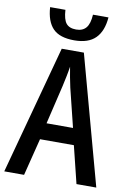

<svg xmlns="http://www.w3.org/2000/svg" viewBox="-100 -989 717 1050"><g transform="rotate(10 258.5 -464.0)"><path d="M401 0 350 -207H162L110 0H0L193 -715H316L511 0ZM329 -299 276 -514Q270 -540 264.5 -570.5Q259 -601 255 -626Q251 -599 245 -570Q239 -541 233 -514L182 -299ZM415 -928Q409 -851 369.5 -811.5Q330 -772 252 -772Q171 -772 133.5 -810.5Q96 -849 91 -928H176Q179 -875 196.5 -853.5Q214 -832 252 -832Q288 -832 307 -854.5Q326 -877 329 -928Z"/></g></svg>

Font: Avrile Sans Condensed Medium
Style: Regular
Weight: 500
Width: 3
Designer: Monotype Design Team
Foundry: Monotype Imaging Inc.
Version: Version 2.001;September 10, 2019;FontCreator 11.5.0.2425 64-